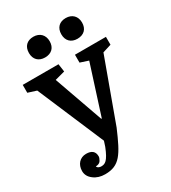

<svg xmlns="http://www.w3.org/2000/svg" viewBox="-227 -878 1052 1181"><g transform="rotate(-30 299.5 -287.0)"><path d="M130 -690C130 -645 158 -617 203 -617C250 -617 277 -645 277 -690C277 -735 248 -764 203 -764C158 -764 130 -737 130 -690ZM360 -690C360 -645 388 -617 433 -617C480 -617 507 -645 507 -690C507 -735 478 -764 433 -764C388 -764 360 -737 360 -690ZM590 -484V-540H370V-484L428 -465L317 -118H313L190 -465L261 -484L253 -540H-1V-484L59 -465L260 7L248 44C215 127 194 136 167 136C158 136 141 132 138 119C155 119 167 113 174 102C181 90 184 81 184 74C184 39 163 22 124 22C80 22 50 55 50 102C50 127 61 148 84 165C106 182 133 190 164 190C268 190 301 132 368 -24L529 -465Z"/></g></svg>

Font: Domine
Style: Bold
Weight: 700
Designer: Pablo Impallari, Rodrigo Fuenzalida, Brenda Gallo
Foundry: Pablo Impallari, Rodrigo Fuenzalida, Brenda Gallo
Version: Version 2.000